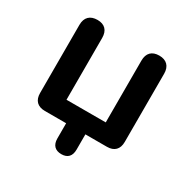

<svg xmlns="http://www.w3.org/2000/svg" viewBox="-146 -633 896 907"><g transform="rotate(30 302.5 -179.5)"><path d="M302 138C336 138 354 119 354 83V0H472C511 0 533 -22 533 -62V-434C533 -475 510 -497 471 -497C431 -497 409 -475 409 -434V-97H195V-434C195 -475 173 -497 134 -497C94 -497 71 -475 71 -434V-62C71 -22 93 0 133 0H249V83C249 119 268 138 302 138Z"/></g></svg>

Font: SN Pro SemiBold
Style: Regular
Weight: 600
Designer: Tobias Whetton
Foundry: Supernotes
Version: Version 1.003;Glyphs 3.3 (3324)